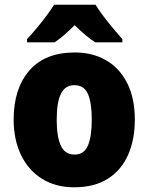

<svg xmlns="http://www.w3.org/2000/svg" viewBox="-20 -786 633 816"><path d="M553 -278Q553 -193 524.5 -128Q496 -63 438.5 -26.5Q381 10 295 10Q216 10 158 -26.5Q100 -63 69 -128Q38 -193 38 -278Q38 -409 104.5 -486Q171 -563 298 -563Q373 -563 430.5 -530Q488 -497 520.5 -433Q553 -369 553 -278ZM221 -277Q221 -205 238.5 -167Q256 -129 297 -129Q337 -129 353.5 -167Q370 -205 370 -278Q370 -350 353.5 -387Q337 -424 296 -424Q257 -424 239 -387.5Q221 -351 221 -277ZM386 -766Q407 -732 439.5 -691.5Q472 -651 500 -620V-606H385Q363 -620 342 -638Q321 -656 297 -679Q273 -655 253 -637.5Q233 -620 212 -606H95V-620Q112 -638 134 -664Q156 -690 176.5 -717.5Q197 -745 210 -766Z"/></svg>

Font: Noto Sans Lao UI SemCond Blk
Style: Regular
Weight: 900
Width: 4
Designer: Monotype Design Team
Foundry: Monotype Imaging Inc.
Version: Version 2.000; ttfautohint (v1.8.4.7-5d5b)